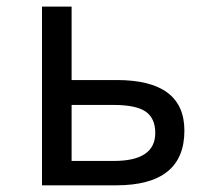

<svg xmlns="http://www.w3.org/2000/svg" viewBox="-20 -556 640 576"><path d="M194.8 -315.9H330.1Q533.2 -315.9 533.2 -164.1Q533.2 0 328.1 0H106V-536.1H194.8ZM194.8 -241.2V-73.2H321.8Q445.8 -73.2 445.8 -157.2Q445.8 -201.2 417 -221.2Q388.2 -241.2 319.8 -241.2Z"/></svg>

Font: Droid Sans Mono
Style: Regular
Weight: 400
Monospace: yes
Foundry: Ascender Corporation
Version: Version 1.00 build 112